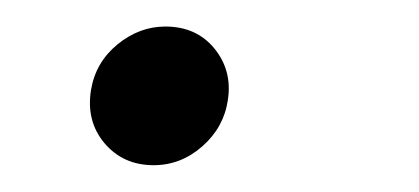

<svg xmlns="http://www.w3.org/2000/svg" viewBox="-20 -118 314 144"><path d="M95.2 5.9Q72.3 5.9 58.3 -10.7Q44.4 -27.3 48.3 -50.8Q51.8 -71.3 68.1 -84.7Q84.5 -98.1 104 -98.1Q127.4 -98.1 140.9 -81.5Q154.3 -64.9 150.9 -43Q147.9 -22.5 131.8 -8.3Q115.7 5.9 95.2 5.9Z"/></svg>

Font: Inter 16pt Light
Style: Italic
Weight: 300
Italic angle: -9.3988°
Version: Version 4.001;git-66647c0bb